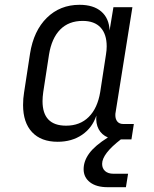

<svg xmlns="http://www.w3.org/2000/svg" viewBox="-20 -580 640 799"><path d="M483 0Q405 60 405 102Q405 121 417.5 132Q430 143 452 143H513L504 199H428Q381 199 354.5 178.5Q328 158 328 124Q328 90 351.5 58Q375 26 429 -8Q403 -19 390.5 -42.5Q378 -66 381 -99Q364 -48 321.5 -19Q279 10 220 10Q151 10 113.5 -30Q76 -70 76 -143Q76 -170 80 -194L105 -357Q120 -452 175 -506Q230 -560 311 -560Q369 -560 401.5 -532Q434 -504 436 -453L452 -550H531L461 -112Q460 -108 460 -101Q460 -84 468.5 -74Q477 -64 493 -64H537L527 0ZM421 -353Q424 -371 424 -387Q424 -438 398.5 -465.5Q373 -493 324 -493Q266 -493 230.5 -457Q195 -421 184 -353L160 -197Q157 -176 157 -159Q157 -57 255 -57Q313 -57 349.5 -93.5Q386 -130 397 -197Z"/></svg>

Font: JetBrains Mono Semi Light
Style: Italic
Weight: 350
Italic angle: -9°
Monospace: yes
Designer: Philipp Nurullin, Konstantin Bulenkov
Foundry: JetBrains
Version: 2.002